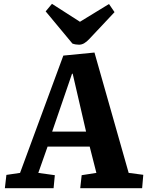

<svg xmlns="http://www.w3.org/2000/svg" viewBox="-20 -985 773 1005"><path d="M474.5 -710 653.5 -80 730 -70 724 0H400L407.5 -68L484.5 -80L449.5 -217.5H229L180.5 -80L267 -68L260.5 0H5.5L13.5 -69.5L85 -80L311.5 -694ZM253 -296H430.5L360.5 -599H357ZM219 -925.5 252 -965 398.5 -871 550.5 -964 579.5 -921.5 448 -781.5Q433 -765.5 420 -758.2Q407 -751 393.5 -751Q384.5 -751 375.8 -752.5Q367 -754 359 -757Z"/></svg>

Font: Literata
Style: Italic
Weight: 400
Italic angle: -2°
Designer: Latin by Veronika Burian and Jose Scaglione. Greek by Irene Vlachou. Cyrillic by Vera Evstafieva
Foundry: TypeTogether
Version: Version 3.103;gftools[0.9.29]